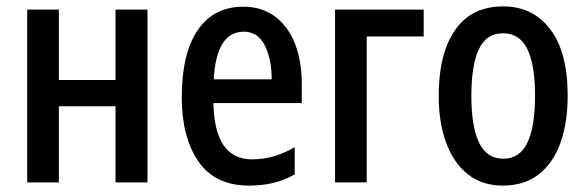

<svg xmlns="http://www.w3.org/2000/svg" viewBox="-20 -570 1835 600"><path d="M164 -540V-320H341V-540H441V0H341V-238H164V0H65V-540Z M740 -549Q799 -549 840 -518Q881 -487 902 -433Q923 -379 923 -308V-248H647Q650 -72 768 -72Q836 -72 901 -110V-25Q869 -7 834.5 1.5Q800 10 758 10Q652 10 600 -65.5Q548 -141 548 -266Q548 -403 598 -476Q648 -549 740 -549ZM742 -471Q656 -471 648 -322H829Q829 -385 807.5 -428Q786 -471 742 -471Z M1304 -540V-456H1126V0H1027V-540Z M1754 -271Q1754 -187 1731.5 -124Q1709 -61 1664 -25.5Q1619 10 1551 10Q1487 10 1442.5 -25Q1398 -60 1374.5 -123Q1351 -186 1351 -271Q1351 -402 1402 -476Q1453 -550 1553 -550Q1645 -550 1699.5 -478.5Q1754 -407 1754 -271ZM1453 -270Q1453 -175 1477 -124.5Q1501 -74 1553 -74Q1604 -74 1628 -124Q1652 -174 1652 -271Q1652 -367 1628 -416.5Q1604 -466 1552 -466Q1500 -466 1476.5 -416.5Q1453 -367 1453 -270Z"/></svg>

Font: Avrile Sans Condensed Medium
Style: Regular
Weight: 500
Width: 3
Designer: Monotype Design Team
Foundry: Monotype Imaging Inc.
Version: Version 2.001;September 10, 2019;FontCreator 11.5.0.2425 64-